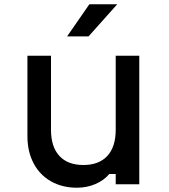

<svg xmlns="http://www.w3.org/2000/svg" viewBox="-20 -860 790 896"><path d="M630 0H520V-48H490Q465 -18 425 -1Q385 16 339 16Q270 16 217.5 -14Q165 -44 136.5 -98.5Q108 -153 108 -224V-600H218V-254Q218 -175 257 -132.5Q296 -90 369 -90Q442 -90 481 -132.5Q520 -175 520 -254V-600H630ZM397 -840H527L393 -690H293Z"/></svg>

Font: Martian Mono VF sWd Rg
Style: Regular
Weight: 400
Width: 6
Monospace: yes
Designer: Roman Shamin
Foundry: Evil Martians
Version: Version 1.100